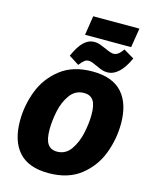

<svg xmlns="http://www.w3.org/2000/svg" viewBox="-155 -1183 1018 1296"><g transform="rotate(15 354.0 -535.5)"><path d="M36 -277Q36 -385 75 -487Q114 -589 201 -657Q288 -725 424 -725Q564 -725 632 -649.5Q700 -574 700 -434Q700 -327 661.5 -224.5Q623 -122 536 -53.5Q449 15 312 15Q172 15 104 -61Q36 -137 36 -277ZM492 -442Q492 -510 471 -540Q450 -570 407 -570Q345 -570 308.5 -519Q272 -468 258 -399.5Q244 -331 244 -272Q244 -202 265.5 -171Q287 -140 330 -140Q391 -140 427 -192Q463 -244 477.5 -313.5Q492 -383 492 -442ZM331 -1086H654L632 -951H310ZM247 -788Q278 -858 311 -889.5Q344 -921 384 -921Q405 -921 423.5 -914.5Q442 -908 469 -896Q509 -877 528 -877Q545 -877 560 -888Q575 -899 593 -924L666 -881Q605 -745 519 -745Q500 -745 483 -750.5Q466 -756 441 -768Q420 -778 406 -783Q392 -788 378 -788Q364 -788 350.5 -777.5Q337 -767 318 -743Z"/></g></svg>

Font: Bitter Pro Black
Style: Italic
Weight: 900
Italic angle: -9°
Designer: Sol Matas, and Bitter project Authors
Foundry: Sol Matas
Version: Version 1.010